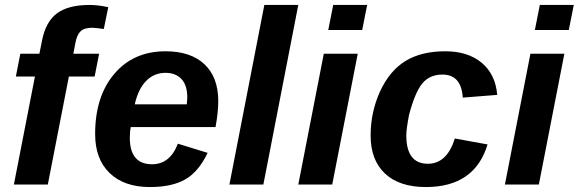

<svg xmlns="http://www.w3.org/2000/svg" viewBox="-20 -745 2336 775"><path d="M362 -436H258L173 0H36L121 -436H44L62 -528H139L150 -583Q165 -658 210.5 -691.5Q256 -725 341 -725Q376 -725 417 -716L399 -628Q364 -633 352 -633Q320 -633 305 -618.5Q290 -604 284 -570L276 -528H380Z M850 -232H508Q504 -216 504 -189Q504 -82 594 -82Q666 -82 698 -165L818 -128Q782 -52 728 -21Q674 10 585 10Q481 10 422.5 -46.5Q364 -103 364 -204Q364 -356 441.5 -447Q519 -538 648 -538Q750 -538 805.5 -485.5Q861 -433 861 -337Q861 -292 850 -232ZM524 -324H734L736 -351Q736 -401 712.5 -426Q689 -451 648 -451Q602 -451 570 -418.5Q538 -386 524 -324Z M1043 0H906L1047 -725H1184Z M1442 -624H1305L1325 -725H1462ZM1321 0H1184L1287 -528H1424Z M1707 -84Q1784 -84 1816 -186L1948 -162Q1896 10 1699 10Q1592 10 1534 -44.5Q1476 -99 1476 -198Q1476 -292 1514 -376Q1553 -460 1617 -499Q1681 -538 1777 -538Q1869 -538 1924.5 -491.5Q1980 -445 1987 -362L1848 -351Q1842 -444 1766 -444Q1714 -444 1684.5 -408Q1655 -372 1631 -281Q1620 -223 1620 -199Q1620 -84 1707 -84Z M2276 -624H2139L2159 -725H2296ZM2155 0H2018L2121 -528H2258Z"/></svg>

Font: Libra Sans
Style: Bold Italic
Weight: 700
Italic angle: -12°
Foundry: Context Ltd
Version: Version 1.002